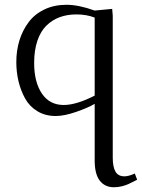

<svg xmlns="http://www.w3.org/2000/svg" viewBox="-20 -476 591 799"><path d="M47.9 -217.8Q47.9 -266.1 61 -308.3Q74.2 -350.6 99.4 -384Q124.5 -417.5 165 -436.8Q205.6 -456.1 256.8 -456.1Q307.1 -456.1 374 -432.1L446.8 -439L449.2 -411.1V180.2Q449.2 218.3 460.4 238Q471.7 257.8 498 257.8Q515.1 257.8 541 246.1L550.8 272Q525.4 285.2 514.4 290Q503.4 294.9 487.5 299.1Q471.7 303.2 454.1 303.2Q416.5 303.2 395.3 275.9Q374 248.5 374 191.9V-43.9Q345.2 -26.9 295.9 -10Q246.6 6.8 211.9 6.8Q168.5 6.8 135.5 -13.2Q102.5 -33.2 84.2 -66.7Q65.9 -100.1 56.9 -138.2Q47.9 -176.3 47.9 -217.8ZM122.1 -213.9Q122.1 -134.3 154.3 -86.7Q186.5 -39.1 245.1 -39.1Q297.4 -39.1 374 -78.1V-402.8Q340.3 -416 297.9 -416Q259.8 -416 228.5 -404.5Q197.3 -393.1 173.1 -369.4Q148.9 -345.7 135.5 -306.2Q122.1 -266.6 122.1 -213.9Z"/></svg>

Font: Dehuti
Style: Book
Weight: 400
Version: Version 1.2